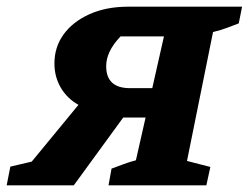

<svg xmlns="http://www.w3.org/2000/svg" viewBox="-65 -555 745 575"><path d="M-45 0 -34 -56 30 -71 170 -241Q136 -260 117 -292.5Q98 -325 98 -365Q98 -414 125.5 -452Q153 -490 203 -512.5Q253 -535 319 -535H660L650 -485Q632 -478 614.5 -471.5Q597 -465 573 -459L495 -73L565 -55L553 0H260L269 -50Q288 -57 305.5 -63.5Q323 -70 342 -75L371 -203H304L156 0ZM324 -291H391L426 -446H296Q253 -401 253 -357Q253 -291 324 -291Z"/></svg>

Font: Piazzolla SC
Style: Bold Italic
Weight: 700
Italic angle: -11.3°
Designer: Juan Pablo del Peral
Foundry: Huerta Tipografica
Version: Version 1.330